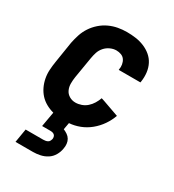

<svg xmlns="http://www.w3.org/2000/svg" viewBox="-181 -630 862 952"><g transform="rotate(30 250.0 -154.0)"><path d="M57 220 70 142H170Q176 142 182.5 141Q189 140 195 137Q201 134 204 128.5Q207 123 209 116Q210 110 208.5 103.5Q207 97 202.5 93Q198 89 192 87.5Q186 86 179 86H132L147 1Q124 -5 103.5 -16.5Q83 -28 68 -44.5Q53 -61 43 -82Q33 -103 28.5 -126.5Q24 -150 25.5 -174.5Q27 -199 31 -223L50 -343Q55 -368 63 -392.5Q71 -417 85.5 -439Q100 -461 120.5 -479Q141 -497 165 -508Q189 -519 214 -523.5Q239 -528 264 -528Q290 -528 315 -524.5Q340 -521 363 -511.5Q386 -502 404.5 -486.5Q423 -471 434 -449.5Q445 -428 448 -402.5Q451 -377 447 -351L446 -345H322V-348Q325 -362 322.5 -376.5Q320 -391 312.5 -402Q305 -413 292 -418Q279 -423 264 -423Q247 -423 229.5 -415Q212 -407 199.5 -392.5Q187 -378 181.5 -361Q176 -344 173 -326L153 -206Q150 -187 150 -168Q150 -149 157.5 -132.5Q165 -116 181 -106.5Q197 -97 216 -97Q233 -97 250 -103Q267 -109 280.5 -121Q294 -133 303.5 -148.5Q313 -164 319 -181L335 -176L428 -143Q418 -114 399.5 -87Q381 -60 355.5 -39Q330 -18 300 -6.5Q270 5 240 7L233 46Q245 51 256 58.5Q267 66 273.5 77Q280 88 281.5 102Q283 116 280 130Q277 150 266 169Q255 188 237 199.5Q219 211 198 215.5Q177 220 157 220Z"/></g></svg>

Font: Iosevka SS18 Extrabold
Style: Italic
Weight: 800
Italic angle: -9°
Monospace: yes
Designer: Belleve Invis
Foundry: Belleve Invis
Version: Version 25.1.1; ttfautohint (v1.8.4)